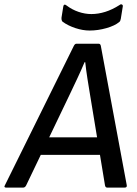

<svg xmlns="http://www.w3.org/2000/svg" viewBox="-49 -854 625 874"><path d="M-21 0Q-26 0 -28 -2.5Q-30 -5 -27 -10L287 -645Q292 -655 299 -655H400Q408 -655 410 -645L528 -11Q530 0 518 0H439Q431 0 429 -10L361 -422Q355 -458 349 -496Q343 -534 339 -571H336Q320 -533 303 -497Q286 -461 268 -423L70 -10Q65 0 56 0ZM120 -149 154 -229H413L423 -149ZM359 -715Q328 -715 294.5 -726Q261 -737 236 -755Q230 -761 231 -774L239 -824Q240 -831 244 -832.5Q248 -834 254 -829Q279 -810 308.5 -800Q338 -790 367 -790Q398 -790 430 -800Q462 -810 495 -831Q501 -836 506 -833.5Q511 -831 510 -825L501 -769Q500 -764 498.5 -760Q497 -756 494 -754Q474 -737 435.5 -726Q397 -715 359 -715Z"/></svg>

Font: Sofia Sans Medium
Style: Italic
Weight: 500
Italic angle: -9°
Version: Version 4.101